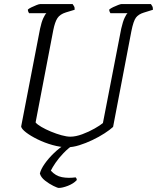

<svg xmlns="http://www.w3.org/2000/svg" viewBox="-20 -724 772 944"><path d="M311 0Q277 0 238 -11Q199 -22 164.5 -39Q130 -56 108 -73Q86 -90 84 -102L177 -583Q184 -616 193 -635Q202 -654 208 -659H123Q122 -661 119.5 -665.5Q117 -670 117 -677Q122 -682 134.5 -688Q147 -694 159.5 -699Q172 -704 178 -704H337Q339 -701 343.5 -694Q348 -687 347 -676L304 -663Q275 -654 262.5 -635Q250 -616 242 -576L155 -122Q163 -112 183.5 -100Q204 -88 230.5 -77Q257 -66 282.5 -59Q308 -52 326 -52Q352 -52 384.5 -64Q417 -76 445 -92Q473 -108 486 -119L576 -583Q584 -618 592.5 -636Q601 -654 607 -659H523Q522 -661 519.5 -665.5Q517 -670 517 -677Q524 -683 536.5 -689Q549 -695 561 -699.5Q573 -704 577 -704H722Q724 -700 728 -694.5Q732 -689 732 -676L687 -662Q661 -654 648.5 -637.5Q636 -621 626 -571L536 -100Q521 -86 494 -68.5Q467 -51 434.5 -35.5Q402 -20 370 -10Q338 0 311 0ZM269 200Q263 200 242.5 190Q222 180 201.5 164Q181 148 176 129Q181 108 199.5 81.5Q218 55 245 29Q272 3 300 -14H343Q316 4 292.5 28.5Q269 53 253 76.5Q237 100 230 115Q253 141 284.5 147Q316 153 352 148Q355 152 356.5 154.5Q358 157 357 162Q341 179 314 189.5Q287 200 269 200Z"/></svg>

Font: Texturina Thin
Style: Italic
Weight: 100
Italic angle: -11°
Designer: Guillermo Torres Carreño
Foundry: Omnibus-Type
Version: Version 1.002; ttfautohint (v1.8.3)